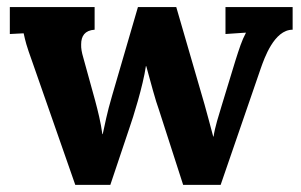

<svg xmlns="http://www.w3.org/2000/svg" viewBox="-20 -520 851 543"><path d="M370.1 -500 296.9 -249C282.2 -199.2 276.9 -168.9 270.5 -140.6H269.5C265.1 -173.8 256.8 -206.5 249 -235.8L215.3 -357.9C211.4 -371.1 209 -383.3 209.5 -394.5C209.5 -418 219.7 -434.1 247.6 -436V-500H7.8V-423.8L46.9 -425.8C52.2 -402.3 53.7 -394 71.8 -343.8L192.9 2.9H292L347.2 -161.6C355 -183.1 384.8 -277.8 392.6 -333H393.6C405.3 -290 420.9 -231.9 429.2 -210.4L498 2.9H604L717.8 -327.6C727.1 -353.5 754.9 -436 807.6 -436V-500H617.7V-423.8L675.3 -427.7V-426.8C663.6 -404.8 657.2 -384.3 645.5 -347.7L606.9 -221.2C599.1 -195.3 587.9 -161.1 584 -133.8H583C575.7 -161.1 566.4 -196.3 558.6 -224.1L478.5 -500Z"/></svg>

Font: Parastoo
Style: Bold
Weight: 700
Foundry: Saber Rastikerdar (saber.rastikerdar@gmail.com)
Version: Version 2.0.1